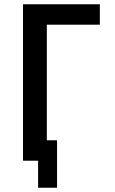

<svg xmlns="http://www.w3.org/2000/svg" viewBox="-20 -755 540 902"><path d="M159 127V0H88V-735H449V-639H200V-96H248V127Z"/></svg>

Font: Zed Mono
Style: Bold
Weight: 700
Monospace: yes
Designer: Belleve Invis
Foundry: Belleve Invis
Version: Version 1.0.0; ttfautohint (v1.8.4)